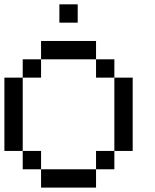

<svg xmlns="http://www.w3.org/2000/svg" viewBox="-20 -853 707 873"><path d="M0 -166.7V-500H83.3V-166.7ZM166.7 -166.7V-83.3H83.3V-166.7ZM166.7 -83.3H416.7V0H166.7ZM166.7 -583.3V-500H83.3V-583.3ZM166.7 -666.7H416.7V-583.3H166.7ZM333.3 -833.3V-750H250V-833.3ZM500 -166.7V-83.3H416.7V-166.7ZM500 -583.3V-500H416.7V-583.3ZM500 -500H583.3V-166.7H500Z"/></svg>

Font: Galmuri11 Regular
Style: Regular
Weight: 400
Designer: Minseo Lee (Quiple)
Version: Version 2.356;hotconv 1.1.0;makeotfexe 2.6.0 DEVELOPMENT